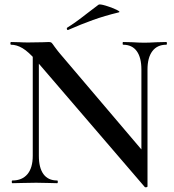

<svg xmlns="http://www.w3.org/2000/svg" viewBox="-20 -811 772 850"><path d="M125 -602 152 -600V-121Q152 -68 172.5 -40Q193 -12 233 -12Q236 -12 236 -6Q236 0 233 0Q207 0 193 -1L140 -2L81 -1Q65 0 35 0Q32 0 32 -6Q32 -12 35 -12Q78 -12 101.5 -40Q125 -68 125 -121ZM621 17 140 -543Q106 -582 80 -597.5Q54 -613 29 -613Q26 -613 26 -619Q26 -625 29 -625L69 -624Q81 -623 105 -623L169 -624Q181 -625 197 -625Q205 -625 209 -621Q213 -617 221 -605Q238 -582 246 -573L625 -127L633 14Q633 17 628 18Q623 19 621 17ZM633 14 606 -16V-503Q606 -556 585.5 -584.5Q565 -613 525 -613Q523 -613 523 -619Q523 -625 525 -625L566 -624Q598 -622 619 -622Q638 -622 674 -624L716 -625Q719 -625 719 -619Q719 -613 716 -613Q676 -613 654.5 -584.5Q633 -556 633 -503ZM281 -678Q277 -678 276 -682.5Q275 -687 278 -689Q310 -708 366 -752Q412 -787 416 -790Q421 -794 448 -786Q475 -778 495.5 -768Q516 -758 505 -756Q443 -741 391.5 -722.5Q340 -704 283 -679Z"/></svg>

Font: Cormorant Unicase SemiBold
Style: Regular
Weight: 600
Designer: Christian Thalmann (Catharsis Fonts)
Foundry: Catharsis Fonts
Version: Version 4.000